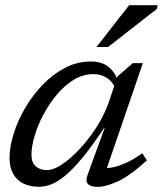

<svg xmlns="http://www.w3.org/2000/svg" viewBox="-20 -724 640 754"><path d="M323.5 -36 391 -221.5H389Q341.5 -150.5 304.2 -105.2Q267 -60 237 -35Q207 -10 181.8 -0.2Q156.5 9.5 133 9.5Q98.5 9.5 72.5 -3Q46.5 -15.5 32 -40.8Q17.5 -66 17.5 -103.5Q17.5 -147.5 33.5 -198.8Q49.5 -250 78.8 -300Q108 -350 148 -391.5Q188 -433 235.8 -457.8Q283.5 -482.5 336.5 -482.5Q379 -482.5 405 -462.2Q431 -442 444 -404L435 -375Q421 -405 398.2 -419Q375.5 -433 347 -433Q306 -433 269.5 -410.8Q233 -388.5 202.8 -352Q172.5 -315.5 150 -272.8Q127.5 -230 115.5 -188.8Q103.5 -147.5 103.5 -116Q103.5 -85.5 120.5 -70.8Q137.5 -56 165 -56Q189.5 -56 223.2 -78.2Q257 -100.5 292.5 -138.5Q328 -176.5 358.8 -224.2Q389.5 -272 407.5 -323L441 -423.5L501.5 -476H541L390.5 -37L374 -64Q395 -61.5 421 -66.5Q447 -71.5 477.2 -85.5Q507.5 -99.5 538.5 -122L557 -94.5Q489 -32.5 441.8 -11.2Q394.5 10 364 10Q336 10 325.5 -1.5Q315 -13 323.5 -36ZM359 -539.5 487 -703.5H599.5L596 -689L404.5 -539.5Z"/></svg>

Font: Newsreader 11pt
Style: Italic
Weight: 400
Italic angle: -17°
Version: Version 1.003